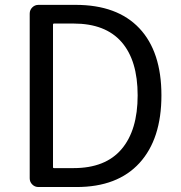

<svg xmlns="http://www.w3.org/2000/svg" viewBox="-20 -753 727 773"><path d="M134.8 0Q120.1 0 109.9 -10.3Q99.6 -20.5 99.6 -35.2V-698.2Q99.6 -712.9 109.9 -723.1Q120.1 -733.4 134.8 -733.4H284.2Q452.1 -733.4 541 -639.2Q629.9 -544.9 629.9 -369.1Q629.9 -193.4 541.5 -96.7Q453.1 0 288.1 0ZM193.4 -80.1Q193.4 -76.2 197.3 -76.2H276.4Q404.3 -76.2 469.2 -152.3Q534.2 -228.5 534.2 -369.1Q534.2 -509.8 469.2 -584Q404.3 -658.2 276.4 -658.2H197.3Q193.4 -658.2 193.4 -653.3Z"/></svg>

Font: Gen Jyuu GothicL Regular
Style: Regular
Weight: 400
Designer: [Source Han Sans]
Ryoko NISHIZUKA  (kana & ideographs); Paul D. Hunt (Latin, Greek & Cyrillic); Wenlong ZHANG  (bopomofo
Version: Version 1.002.20150607